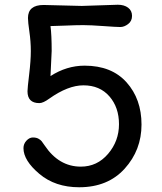

<svg xmlns="http://www.w3.org/2000/svg" viewBox="-20 -775 685 810"><path d="M325 -750 477 -755Q504 -755 520.5 -742.5Q537 -730 537 -708Q537 -686 520.5 -673.5Q504 -661 487.5 -661Q471 -661 416.5 -665Q362 -669 331 -669Q300 -669 255.5 -667Q211 -665 193 -665Q198 -628 198 -560L193 -454Q261 -498 337 -498Q451 -498 514 -427.5Q577 -357 577 -249.5Q577 -142 506 -63.5Q435 15 314 15Q213 15 146 -41.5Q79 -98 79 -150Q79 -168 91.5 -181.5Q104 -195 118.5 -195Q133 -195 142 -190Q151 -185 155.5 -179.5Q160 -174 168 -162Q228 -72 321 -72Q390 -72 436 -126Q482 -180 482 -251Q482 -322 441.5 -368.5Q401 -415 332 -415Q267 -415 188 -359Q162 -340 146 -340Q96 -340 96 -390Q96 -403 103 -461Q110 -519 110 -559.5Q110 -600 104 -641Q98 -682 98 -699Q98 -754 164 -754Z"/></svg>

Font: Delius Unicase
Style: Regular
Weight: 400
Designer: Natalia Raices
Foundry: Natalia Raices
Version: Version 1.002